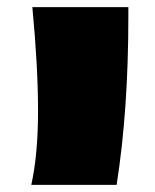

<svg xmlns="http://www.w3.org/2000/svg" viewBox="-20 -520 436 540"><path d="M341 -500V-473Q341 -210 308 0H68Q87 -86 87 -208.5Q87 -331 71 -500Z"/></svg>

Font: Ruslan Display
Style: Regular
Weight: 400
Version: Version 1.001